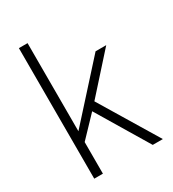

<svg xmlns="http://www.w3.org/2000/svg" viewBox="-176 -822 832 921"><g transform="rotate(-30 240.0 -361.5)"><path d="M73 0V-723H121V-235L384 -526H443L259 -321L453 0H397L226 -285L121 -175V0Z"/></g></svg>

Font: Archivo SemiBold Thin
Style: Regular
Weight: 250
Version: Version 2.001